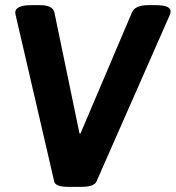

<svg xmlns="http://www.w3.org/2000/svg" viewBox="-20 -722 681 744"><path d="M39 -673Q39 -702 102 -702H135Q185 -702 191 -673L288 -205H292L491 -673Q503 -702 553 -702H584Q641 -702 641 -678Q641 -669 637 -662L354 -19Q345 2 296 2H244Q194 2 190 -19L41 -662Q39 -672 39 -673Z"/></svg>

Font: AsCom
Style: Bold Italic
Weight: 700
Italic angle: -48°
Designer: AsCom
Foundry: AsCom
Version: Version 1.001